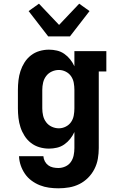

<svg xmlns="http://www.w3.org/2000/svg" viewBox="-20 -797 640 1040"><path d="M296 223Q271 223 245.5 219.5Q220 216 196 206.5Q172 197 151 181.5Q130 166 115.5 145Q101 124 92.5 99.5Q84 75 83 49H215Q216 64 223 77Q230 90 241.5 98.5Q253 107 267.5 110Q282 113 296 113Q316 113 334.5 104.5Q353 96 364 80Q375 64 379 44.5Q383 25 383 5V-82Q374 -62 360 -44.5Q346 -27 328 -14.5Q310 -2 288.5 3Q267 8 245 8Q219 8 193.5 0.5Q168 -7 147.5 -23Q127 -39 113 -61Q99 -83 91 -107.5Q83 -132 80 -158Q77 -184 77 -210V-310Q77 -336 80 -362Q83 -388 91 -412.5Q99 -437 113 -459Q127 -481 147.5 -497Q168 -513 193.5 -520.5Q219 -528 245 -528Q267 -528 288.5 -523Q310 -518 328 -505.5Q346 -493 360 -475.5Q374 -458 383 -438V-520H556V-410H515V5Q515 34 510 63Q505 92 491.5 118.5Q478 145 457 166Q436 187 410 200Q384 213 355 218Q326 223 296 223ZM299 -102Q318 -102 336 -111Q354 -120 365 -136Q376 -152 379.5 -171.5Q383 -191 383 -210V-310Q383 -329 379.5 -348.5Q376 -368 365 -384Q354 -400 336 -409Q318 -418 299 -418Q279 -418 260.5 -409.5Q242 -401 230 -385Q218 -369 213.5 -349.5Q209 -330 209 -310V-210Q209 -190 213.5 -170.5Q218 -151 230 -135Q242 -119 260.5 -110.5Q279 -102 299 -102ZM241 -600 135 -737 191 -777 300 -662 409 -777 465 -737 359 -600Z"/></svg>

Font: Iosevka Etoile Extrabold
Style: Regular
Weight: 800
Designer: Belleve Invis
Foundry: Belleve Invis
Version: Version 22.1.2; ttfautohint (v1.8.4)